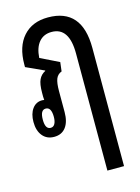

<svg xmlns="http://www.w3.org/2000/svg" viewBox="-112 -580 627 858"><g transform="rotate(-15 201.5 -151.0)"><path d="M276 214V-328Q276 -449 195 -449Q158 -449 136.5 -423.5Q115 -398 112 -351L198 -309L193 -267Q174 -260 166.5 -241.5Q159 -223 159 -185V-88Q159 -43 140 -18Q121 7 86 7Q52 7 32.5 -17Q13 -41 13 -81Q13 -119 30 -142Q47 -165 75 -165Q80 -165 85 -164Q84 -172 84 -179V-197Q84 -238 93.5 -258Q103 -278 123 -288V-290L40 -328V-340Q40 -423 81.5 -469.5Q123 -516 196 -516Q353 -516 353 -333V214ZM81 -36Q94 -36 100.5 -48Q107 -60 107 -80Q107 -125 81 -125Q56 -125 56 -80Q56 -36 81 -36Z"/></g></svg>

Font: Noto Sans Thai Looped UI Condensed
Style: Regular
Weight: 400
Width: 3
Designer: Cadson Demak Team
Foundry: Cadson Demak Co., Ltd.
Version: Version 1.000; ttfautohint (v1.8.4.7-5d5b)